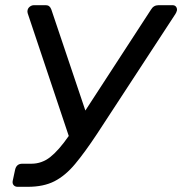

<svg xmlns="http://www.w3.org/2000/svg" viewBox="-20 -720 702 740"><path d="M48 0Q38 0 32.5 -6.5Q27 -13 29 -23L38 -65Q43 -89 66 -89H101Q141 -89 173.5 -114.5Q206 -140 245 -196L87 -668Q85 -675 86 -679Q87 -688 94.5 -694Q102 -700 111 -700H157Q172 -700 178 -683L309 -294L562 -683Q572 -700 591 -700H645Q654 -700 658.5 -694Q663 -688 662 -680Q661 -676 659.5 -672.5Q658 -669 656 -666L354 -204Q307 -133 269.5 -88Q232 -43 190 -21.5Q148 0 87 0Z"/></svg>

Font: Lubike
Style: Italic
Weight: 400
Italic angle: -12°
Foundry: Honoka55
Version: Version 1.000;July 22, 2022;FontCreator 14.0.0.2862 64-bit